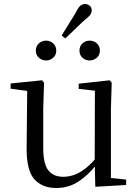

<svg xmlns="http://www.w3.org/2000/svg" viewBox="-20 -924 693 959"><path d="M210 -622Q190 -622 174.5 -635.5Q159 -649 159 -671Q159 -694 174.5 -707.5Q190 -721 210 -721Q230 -721 245.5 -707.5Q261 -694 261 -671Q261 -649 245.5 -635.5Q230 -622 210 -622ZM288 -747 355 -855Q368 -882 379 -893Q390 -904 405 -904Q417 -904 427.5 -896Q438 -888 438 -873Q438 -858 428.5 -847Q419 -836 398 -820L306 -732ZM428 -622Q407 -622 392 -635.5Q377 -649 377 -671Q377 -694 392 -707.5Q407 -721 428 -721Q448 -721 463.5 -707.5Q479 -694 479 -671Q479 -649 463.5 -635.5Q448 -622 428 -622ZM261 15Q190 15 151 -29.5Q112 -74 113 -186L116 -484L138 -467L33 -481V-507L190 -523L200 -511L196 -380V-185Q196 -105 221.5 -73Q247 -41 296 -41Q343 -41 386 -68Q429 -95 465 -142L488 -103H462Q423 -51 373 -18Q323 15 261 15ZM456 9 453 -114V-116L454 -471L373 -480V-506L528 -523L538 -511L534 -380V-35L610 -27V0Z"/></svg>

Font: Noto Serif TC
Style: Regular
Weight: 400
Designer: Ryoko NISHIZUKA  (kana & ideographs); Frank Grießhammer (Latin, Greek & Cyrillic); Wenlong ZHANG  (bopomofo); Sandoll Co
Foundry: Adobe
Version: Version 2.003-H1;hotconv 1.1.1;makeotfexe 2.6.0